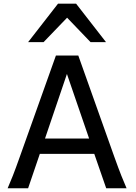

<svg xmlns="http://www.w3.org/2000/svg" viewBox="-20 -1011 731 1031"><path d="M130.9 0H21Q34.2 -29.8 48.8 -67.1Q63.5 -104.5 87.9 -173.3L280.3 -712.9H400.4L592.3 -173.3Q616.7 -105 631.8 -67.1Q647 -29.3 659.7 0H550.3L486.3 -184.6H193.8ZM458.5 -267.1 339.4 -613.8 221.7 -267.1ZM213.9 -784.7H130.9L291.5 -991.2H388.7L549.3 -784.7H466.3L340.3 -916Z"/></svg>

Font: Kanchenjunga Medium
Style: Regular
Weight: 500
Version: Version 2.001